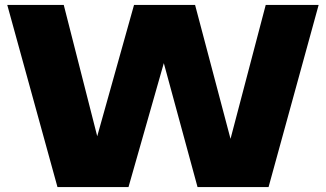

<svg xmlns="http://www.w3.org/2000/svg" viewBox="-20 -760 1324 780"><path d="M213.5 0 9.5 -740H239L375 -206.5L524.5 -740H772.5L916.5 -196L1059.5 -740H1274.5L1071 0H782.5L645.5 -503.5L502 0Z"/></svg>

Font: Encode Sans SemiExpanded SemiExpanded Black
Style: Regular
Weight: 900
Width: 6
Designer: Multiple Designers
Foundry: Impallari Type
Version: Version 3.000; ttfautohint (v1.8.3) -l 8 -r 50 -G 200 -x 14 